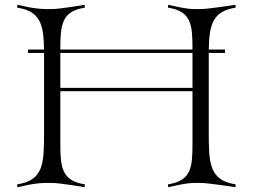

<svg xmlns="http://www.w3.org/2000/svg" viewBox="-20 -785 1056 802"><path d="M52 -3C131 -21 153 -21 195 -21C232 -21 331 -3 334 -3V-15C238 -30 232 -86 232 -185V-236V-404H784V-234V-183C784 -84 778 -30 682 -15V-3C761 -21 773 -21 815 -21C852 -21 961 -3 964 -3V-15C853 -32 852 -105 852 -236V-564H920V-578H852C854 -680 867 -738 964 -753V-765C961 -765 852 -747 815 -747C773 -747 761 -747 682 -765V-753C780 -738 784 -681 784 -578H232C232 -680 237 -738 334 -753V-765C331 -765 232 -747 195 -747C153 -747 131 -747 52 -765V-753C150 -738 162 -681 164 -578H97V-564H164V-234C164 -103 163 -32 52 -15ZM232 -418V-564H784V-418Z"/></svg>

Font: Cantique Normal
Style: Regular
Weight: 400
Designer: Sébastien Hayez
Foundry: Sébastien Hayez & Ariel Martín Pérez
Version: Version 1.000;hotconv 1.0.109;makeotfexe 2.5.65596